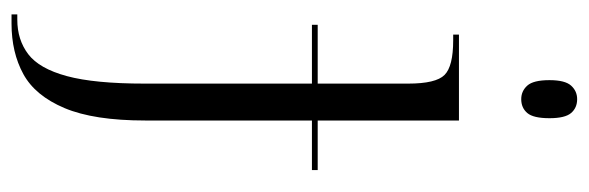

<svg xmlns="http://www.w3.org/2000/svg" viewBox="-364 -417 1021 333"><g transform="rotate(90 146.5 -250.5)"><path d="M152 -644Q138 -644 128.5 -654.5Q119 -665 119 -693Q119 -720 128.5 -730.5Q138 -741 152 -741Q167 -741 176 -730.5Q185 -720 185 -693Q185 -665 176 -654.5Q167 -644 152 -644ZM5 240V230H14Q49 230 74 211Q99 192 112 144Q125 96 125 9V-281H23V-291H125V-448Q125 -496 110 -511Q95 -526 50 -526H40V-536H189V-291H275V-281H189V8Q189 97 167.5 148Q146 199 108.5 219.5Q71 240 21 240Z"/></g></svg>

Font: Noto Serif Display Light
Style: Regular
Weight: 300
Designer: Monotype Design Team
Foundry: Monotype Imaging Inc.
Version: Version 2.009